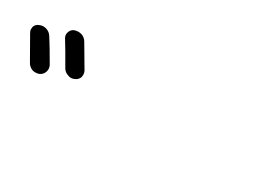

<svg xmlns="http://www.w3.org/2000/svg" viewBox="-16 -1119 1031 746"><g transform="rotate(30 500.0 -745.5)"><path d="M32.2 -757.8Q27.3 -765.6 27.3 -773.4Q27.3 -778.3 28.3 -784.2Q33.2 -797.9 46.9 -802.7Q54.7 -806.6 63.5 -806.6Q70.3 -806.6 77.1 -804.7Q92.8 -799.8 101.6 -786.1Q125 -750 160.2 -688.5Q167 -674.8 162.1 -660.2Q157.2 -645.5 142.6 -638.7Q134.8 -635.7 126 -635.7Q119.1 -635.7 112.3 -637.7Q96.7 -643.6 88.9 -658.2Q52.7 -722.7 32.2 -757.8ZM160.2 -807.6Q155.3 -815.4 155.3 -824.2Q155.3 -829.1 157.2 -834Q161.1 -847.7 174.8 -853.5Q183.6 -856.4 192.4 -856.4Q199.2 -856.4 206.1 -854.5Q221.7 -849.6 230.5 -835Q251 -800.8 288.1 -737.3Q292 -729.5 292 -721.7Q292 -715.8 291 -710.9Q286.1 -696.3 271.5 -690.4Q263.7 -686.5 255.9 -686.5Q249 -686.5 242.2 -689.5Q226.6 -694.3 218.8 -708Q181.6 -773.4 160.2 -807.6Z"/></g></svg>

Font: Gen Jyuu Gothic Medium
Style: Regular
Weight: 500
Designer: [Source Han Sans]
Ryoko NISHIZUKA  (kana & ideographs); Paul D. Hunt (Latin, Greek & Cyrillic); Wenlong ZHANG  (bopomofo
Version: Version 1.002.20150607